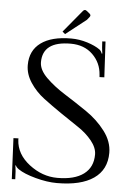

<svg xmlns="http://www.w3.org/2000/svg" viewBox="-60 -936 688 998"><g transform="rotate(5 284.0 -436.5)"><path d="M72 -36Q58 -46 55 -55L52 -54Q52 -53 54 -42Q56 -31 56 -25L58 17L40 18L30 -195L56 -196V-188Q60 -114 128 -61.5Q196 -9 275 -9Q364 -9 412 -44.5Q460 -80 460 -147Q460 -182 431 -218Q402 -254 359 -282.5Q316 -311 265.5 -345.5Q215 -380 172 -412.5Q129 -445 100 -489Q71 -533 71 -580Q71 -656 126.5 -696.5Q182 -737 284 -737Q327 -737 368.5 -724Q410 -711 435 -693Q444 -686 449 -672L452 -674Q450 -683 448 -704L446 -736L463 -737L473 -551L448 -550L447 -562Q443 -624 399 -667Q355 -710 284 -710Q138 -710 138 -601Q138 -561 178.5 -521Q219 -481 277 -444.5Q335 -408 393.5 -368Q452 -328 492.5 -274.5Q533 -221 533 -162Q533 -74 466.5 -28Q400 18 275 18Q224 18 163 1.5Q102 -15 72 -36ZM352 -887 368 -874Q373 -870 373 -864Q373 -862 369 -856L357 -841L250 -757L236 -769L333 -886Q338 -891 343 -891Q346 -891 352 -887Z"/></g></svg>

Font: Foglihten068fMac
Style: Regular
Weight: 500
Designer: gluk (gluksza@wp.pl)
Foundry: gluk (gluksza@wp.pl)
Version: Version 0.68